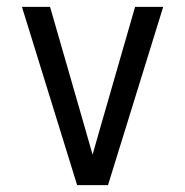

<svg xmlns="http://www.w3.org/2000/svg" viewBox="-20 -540 540 560"><path d="M205 0 44 -520H126L226 -173Q232 -152 238 -131Q244 -110 250 -89Q256 -110 262 -131Q268 -152 274 -173L374 -520H456L295 0Z"/></svg>

Font: Iosevka srxl
Style: Regular
Weight: 400
Monospace: yes
Designer: Belleve Invis
Foundry: Belleve Invis
Version: Version 33.0.1; ttfautohint (v1.8.3)